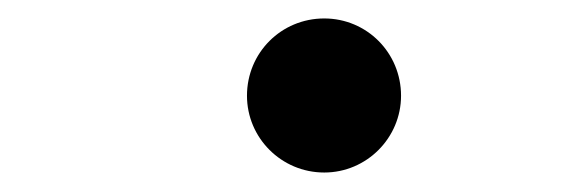

<svg xmlns="http://www.w3.org/2000/svg" viewBox="-20 -547 626 205"><path d="M326.2 -362.8C371.6 -362.8 408.2 -399.9 408.2 -444.8C408.2 -490.7 371.6 -527.3 326.2 -527.3C280.3 -527.3 243.7 -490.7 243.7 -444.8C243.7 -399.9 280.3 -362.8 326.2 -362.8Z"/></svg>

Font: Cascadia Code SemiBold
Style: Italic
Weight: 600
Italic angle: -10°
Monospace: yes
Designer: Aaron Bell
Foundry: Saja Typeworks
Version: Version 2404.023